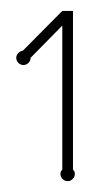

<svg xmlns="http://www.w3.org/2000/svg" viewBox="-20 -730 197 352"><path d="M113.8 -418.9Q117.2 -416 117.2 -411.1Q117.2 -405.8 113.3 -401.9Q109.4 -397.9 104 -397.9Q98.6 -397.9 94.7 -401.9Q90.8 -405.8 90.8 -411.1Q90.8 -416 94.2 -418.9V-683.1L36.1 -624Q36.1 -618.7 32.2 -614.7Q28.3 -610.8 22.9 -610.8Q17.6 -610.8 13.7 -614.7Q9.8 -618.7 9.8 -624Q9.8 -628.4 13.2 -632.3Q16.6 -636.2 22 -637.2L94.2 -710H113.8Z"/></svg>

Font: Wire One
Style: Regular
Weight: 400
Designer: Alexei Vanyashin, Gayaneh Bagdasaryan
Foundry: Cyreal Type Foundry
Version: Version 1.000